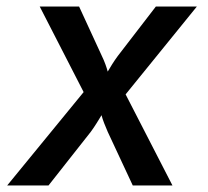

<svg xmlns="http://www.w3.org/2000/svg" viewBox="-20 -570 640 590"><path d="M2 0H129L259 -165C271 -181 284 -203 292 -216C295 -203 304 -181 311 -165L388 0H510L366 -280L585 -550H459L342 -398C330 -382 318 -362 311 -350C308 -362 301 -382 293 -398L223 -550H102L237 -287Z"/></svg>

Font: JetBrains Mono SemiBold
Style: Italic
Weight: 472
Italic angle: -9°
Monospace: yes
Designer: Philipp Nurullin, Konstantin Bulenkov
Foundry: JetBrains
Version: Version 2.305